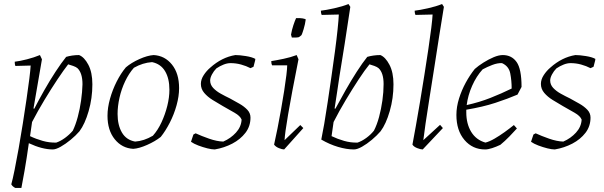

<svg xmlns="http://www.w3.org/2000/svg" viewBox="-20 -732 2993 952"><path d="M56 200Q42 193 36 182Q43 157 52.5 110Q62 63 72.5 4Q83 -55 93 -118.5Q103 -182 111.5 -240Q120 -298 125.5 -342Q131 -386 132 -407L56 -405Q53 -413 53 -426Q79 -429 114 -438Q149 -447 178 -459L188 -438L146 -194L150 -193Q172 -236 199.5 -284.5Q227 -333 255.5 -376.5Q284 -420 308 -450Q321 -454 337.5 -456.5Q354 -459 372 -459Q398 -449 418 -411Q438 -373 438 -314Q438 -245 419.5 -181Q401 -117 374 -81Q356 -60 330.5 -39Q305 -18 281 -4.5Q257 9 242 9Q189 9 123 -22Q112 56 101.5 116Q91 176 86 200ZM259 -25Q280 -32 302 -48Q324 -64 341 -84Q355 -113 365.5 -152Q376 -191 382 -233.5Q388 -276 389 -314Q389 -370 364 -394Q357 -400 343 -405Q329 -410 318 -413Q296 -385 265 -338.5Q234 -292 200.5 -236.5Q167 -181 139 -127L129 -57Q158 -43 191.5 -33.5Q225 -24 259 -25Z M641 6Q585 3 549 -41.5Q513 -86 513 -158Q513 -198 525.5 -242.5Q538 -287 558.5 -327.5Q579 -368 604 -398Q631 -421 671 -439Q711 -457 742 -459Q797 -456 832.5 -412Q868 -368 868 -295Q868 -255 855.5 -210Q843 -165 822 -124Q801 -83 777 -53Q749 -31 709.5 -13.5Q670 4 641 6ZM650 -30Q694 -33 738 -59Q763 -87 781 -126Q799 -165 809.5 -207Q820 -249 820 -287Q820 -343 798.5 -379Q777 -415 734 -424Q688 -421 644 -396Q619 -368 600.5 -329Q582 -290 572.5 -247.5Q563 -205 563 -167Q563 -112 584.5 -75Q606 -38 650 -30Z M1045 9Q1030 9 1008 3.5Q986 -2 963.5 -10.5Q941 -19 927 -29L939 -65L950 -71Q978 -58 1016.5 -44.5Q1055 -31 1087 -30Q1124 -46 1150 -74.5Q1176 -103 1178 -139Q1171 -157 1143 -173Q1115 -189 1085 -206Q1059 -221 1034 -236.5Q1009 -252 992.5 -271.5Q976 -291 976 -316Q976 -338 990 -359.5Q1004 -381 1023 -397Q1080 -448 1147 -459Q1168 -459 1199 -454Q1230 -449 1246 -440L1245 -432L1237 -401L1222 -394Q1201 -405 1175.5 -412Q1150 -419 1123 -419Q1107 -419 1089 -412Q1071 -405 1053 -393Q1040 -380 1031 -363Q1022 -346 1022 -333Q1022 -312 1037 -296Q1052 -280 1074.5 -267.5Q1097 -255 1120 -244Q1144 -231 1167.5 -217.5Q1191 -204 1206.5 -187.5Q1222 -171 1222 -149Q1222 -106 1197 -73.5Q1172 -41 1132 -20Q1092 1 1045 9Z M1404 -408H1329Q1325 -416 1325 -429Q1351 -433 1386.5 -440.5Q1422 -448 1451 -459L1460 -438Q1425 -262 1408.5 -164.5Q1392 -67 1391 -37L1469 -112L1484 -97L1389 9Q1379 9 1363 2.5Q1347 -4 1339 -15Q1347 -50 1356 -95.5Q1365 -141 1373.5 -189Q1382 -237 1389 -281.5Q1396 -326 1400 -359.5Q1404 -393 1404 -408ZM1427 -546Q1425 -554 1423 -560Q1427 -584 1434.5 -606.5Q1442 -629 1448 -642Q1467 -643 1479 -641Q1491 -639 1496 -636Q1493 -612 1485.5 -587.5Q1478 -563 1475 -558Q1473 -556 1468 -552Q1463 -548 1459 -547Q1449 -545 1427 -546Z M1735 9Q1699 9 1656.5 -3.5Q1614 -16 1573 -40Q1579 -68 1587.5 -117Q1596 -166 1605 -227Q1614 -288 1623.5 -353Q1633 -418 1641 -478.5Q1649 -539 1654 -587Q1659 -635 1660 -660L1575 -658Q1571 -666 1571 -679Q1597 -682 1637.5 -691Q1678 -700 1708 -712L1717 -698Q1702 -596 1689 -514.5Q1676 -433 1663 -353Q1658 -317 1651.5 -275.5Q1645 -234 1639 -194L1643 -193Q1666 -236 1693.5 -284.5Q1721 -333 1749 -376.5Q1777 -420 1801 -450Q1814 -454 1831 -456.5Q1848 -459 1866 -459Q1891 -449 1911 -411Q1931 -373 1931 -314Q1931 -245 1912.5 -181Q1894 -117 1867 -81Q1849 -60 1824 -39Q1799 -18 1775 -4.5Q1751 9 1735 9ZM1753 -25Q1774 -32 1796 -48Q1818 -64 1834 -84Q1849 -113 1859.5 -152Q1870 -191 1876 -233.5Q1882 -276 1882 -315Q1882 -371 1857 -394Q1850 -400 1836.5 -405Q1823 -410 1812 -413Q1789 -385 1758.5 -338.5Q1728 -292 1695 -237Q1662 -182 1634 -127L1624 -57Q1653 -43 1686 -33.5Q1719 -24 1753 -25Z M2076 9Q2066 9 2049 2.5Q2032 -4 2025 -15Q2032 -52 2042 -108Q2052 -164 2063 -229.5Q2074 -295 2084.5 -362Q2095 -429 2104 -489Q2113 -549 2118.5 -594Q2124 -639 2125 -660L2040 -658Q2036 -666 2036 -679Q2062 -682 2102 -691Q2142 -700 2172 -712L2181 -698Q2170 -633 2158 -555.5Q2146 -478 2133.5 -398Q2121 -318 2109.5 -246Q2098 -174 2090 -119Q2082 -64 2079 -37L2162 -113L2176 -97Z M2385 9Q2323 9 2283 -38Q2243 -85 2243 -162Q2243 -202 2256 -243.5Q2269 -285 2289.5 -322.5Q2310 -360 2334 -390Q2352 -406 2377.5 -422Q2403 -438 2428 -448.5Q2453 -459 2473 -459Q2517 -459 2541.5 -424.5Q2566 -390 2566 -301L2546 -263Q2497 -242 2436 -222Q2375 -202 2292 -188Q2292 -182 2292 -175Q2292 -118 2316.5 -78Q2341 -38 2387 -25Q2407 -30 2432 -44.5Q2457 -59 2482 -77Q2507 -95 2528 -112L2543 -95Q2529 -79 2506 -55.5Q2483 -32 2461 -14Q2440 -4 2420 2.5Q2400 9 2385 9ZM2373 -388Q2342 -354 2321 -306.5Q2300 -259 2294 -211Q2357 -225 2411.5 -246.5Q2466 -268 2517 -293Q2517 -332 2510 -368Q2503 -404 2469 -419Q2447 -420 2421 -410Q2395 -400 2373 -388Z M2731 9Q2716 9 2694 3.5Q2672 -2 2649.5 -10.5Q2627 -19 2613 -29L2625 -65L2636 -71Q2664 -58 2702.5 -44.5Q2741 -31 2773 -30Q2810 -46 2836 -74.5Q2862 -103 2864 -139Q2857 -157 2829 -173Q2801 -189 2771 -206Q2745 -221 2720 -236.5Q2695 -252 2678.5 -271.5Q2662 -291 2662 -316Q2662 -338 2676 -359.5Q2690 -381 2709 -397Q2766 -448 2833 -459Q2854 -459 2885 -454Q2916 -449 2932 -440L2931 -432L2923 -401L2908 -394Q2887 -405 2861.5 -412Q2836 -419 2809 -419Q2793 -419 2775 -412Q2757 -405 2739 -393Q2726 -380 2717 -363Q2708 -346 2708 -333Q2708 -312 2723 -296Q2738 -280 2760.5 -267.5Q2783 -255 2806 -244Q2830 -231 2853.5 -217.5Q2877 -204 2892.5 -187.5Q2908 -171 2908 -149Q2908 -106 2883 -73.5Q2858 -41 2818 -20Q2778 1 2731 9Z"/></svg>

Font: Labrada Lght
Style: Italic
Weight: 300
Italic angle: -7°
Designer: Mercedes Jáuregui
Foundry: Omnibus-Type Team
Version: Version 1.000; ttfautohint (v1.8.4.7-5d5b)